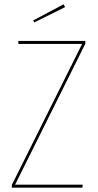

<svg xmlns="http://www.w3.org/2000/svg" viewBox="-20 -871 457 891"><path d="M376 -668 50 -14H364L362 0H35V-13L361 -667H65V-681H376ZM282 -838 139 -767 134 -776 275 -851Z"/></svg>

Font: Fira Sans Compressed Hair
Style: Regular
Weight: 100
Width: 1
Designer: bBox Type GmbH & Carrois Corporate GbR & Edenspiekermann AG
Foundry: bBox Type GmbH & Carrois Corporate GbR & Edenspiekermann AG
Version: Version 4.301